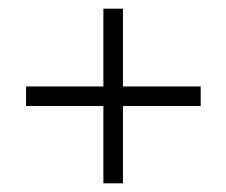

<svg xmlns="http://www.w3.org/2000/svg" viewBox="-20 -531 521 442"><path d="M40 -332H442V-287H40ZM218 -109V-511H263V-109Z"/></svg>

Font: Cinzel
Style: Regular
Weight: 400
Designer: Natanael Gama
Version: Version 2.000